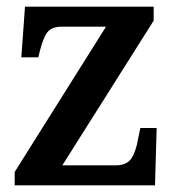

<svg xmlns="http://www.w3.org/2000/svg" viewBox="-20 -556 526 576"><path d="M24 0V-40L298 -476H165Q135 -476 122 -459Q109 -442 99 -401L95 -384H44L55 -536H441V-494L167 -60H327Q360 -60 374 -80.5Q388 -101 395 -143L401 -172H450L445 0Z"/></svg>

Font: Noto Serif Tamil SemiCondensed SemiBold
Style: Regular
Weight: 600
Width: 4
Designer: Indian Type Foundry, Tom Grace, and the Monotype Design Team
Foundry: Monotype Imaging Inc.
Version: Version 2.004; ttfautohint (v1.8.4.7-5d5b)